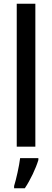

<svg xmlns="http://www.w3.org/2000/svg" viewBox="-20 -780 277 1021"><path d="M168 0V-760H69V0ZM184 71V61H87C82 103 66 174 55 209V221H112C141 178 170 117 184 71Z"/></svg>

Font: Noto Sans Gujarati UI Condensed Medium
Style: Regular
Weight: 500
Width: 3
Designer: Jelle Bosma - Monotype Design Team, Universal Thirst
Foundry: Monotype Imaging Inc.
Version: Version 2.106